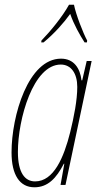

<svg xmlns="http://www.w3.org/2000/svg" viewBox="-20 -785 419 815"><path d="M156 -613 155 -605H165C210 -642 250 -687 278 -726C293 -682 319 -636 339 -605H349L350 -613C333 -644 302 -724 294 -765H273C245 -714 193 -651 156 -613ZM126 10C183 10 219 -28 251 -90H253L237 0H258L369 -526H348L329 -444H326C320 -495 294 -536 239 -536C100 -536 29 -294 29 -138C29 -42 64 10 126 10ZM129 -15C86 -15 56 -51 56 -140C56 -280 121 -511 238 -511C282 -511 308 -473 308 -416C308 -360 294 -289 278 -224C251 -116 208 -15 129 -15Z"/></svg>

Font: Noto Sans ExtraCondensed Thin
Style: Italic
Weight: 100
Width: 2
Italic angle: -12°
Designer: Monotype Design Team
Foundry: Monotype Imaging Inc.
Version: Version 2.013